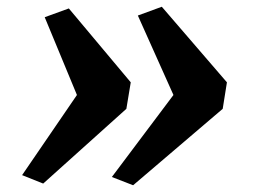

<svg xmlns="http://www.w3.org/2000/svg" viewBox="-20 -585 750 569"><path d="M374.5 -36 311.5 -60.5 494 -303.5 388.5 -539 459.5 -565 652.5 -341 640 -262.5ZM108 -41 45.5 -66 208 -303.5 112.5 -534 184 -560 367.5 -341 354.5 -262.5Z"/></svg>

Font: Merriweather 24pt Black
Style: Italic
Weight: 900
Italic angle: -7.8°
Designer: Eben Sorkin
Foundry: Eben Sorkin
Version: Version 2.101